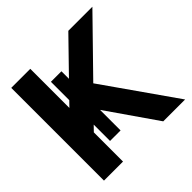

<svg xmlns="http://www.w3.org/2000/svg" viewBox="-182 -890 1058 1058"><g transform="rotate(-45 346.5 -361.5)"><path d="M196.3 -227.5V0H47.9V-722.7H196.3V-418L226.1 -448.7V-591.8H308.1V-533.2L492.7 -722.7H680.2L385.3 -420.9L680.2 0H509.8L308.1 -291V-130.9H226.1V-258.3Z"/></g></svg>

Font: Giphurs
Style: Bold
Weight: 700
Version: Version 0.920; ttfautohint (v1.8.4.7-5d5b)